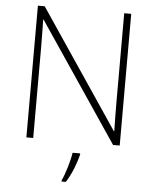

<svg xmlns="http://www.w3.org/2000/svg" viewBox="-61 -765 833 1037"><g transform="rotate(5 355.5 -246.5)"><path d="M608 0V-714H570V-231C570 -181 571 -120 572 -74H570L139 -714H102V0H139V-481C139 -538 138 -587 137 -642H139L572 0ZM399 68V61H358C352 104 328 183 312 214V221H335C365 175 387 116 399 68Z"/></g></svg>

Font: Noto Sans Myanmar UI ExtraLight
Style: Regular
Weight: 200
Designer: Monotype Design Team
Foundry: Monotype Imaging Inc.
Version: Version 2.103